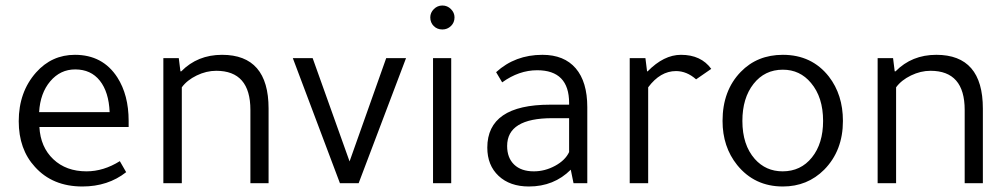

<svg xmlns="http://www.w3.org/2000/svg" viewBox="-20 -665 3661 697"><path d="M447 -204H123Q127 -131 173.5 -87Q220 -43 294 -43Q356 -43 415 -80L438 -40Q372 12 279 12Q171 12 107 -59Q48 -123 48 -225Q48 -331 111 -402Q168 -466 252 -466Q353 -466 406 -384Q447 -320 447 -226ZM122 -258H378Q375 -331 342.5 -372Q310 -413 253 -413Q199 -413 162.5 -370Q126 -327 122 -258Z M955 0H889V-266Q889 -408 765 -408Q729 -408 694 -391Q659 -374 640 -348V0H573V-454H629L635 -406H638Q697 -466 786 -466Q955 -466 955 -271Z M1282 0H1214L1043 -454H1115L1249 -79L1382 -454H1454Z M1618 -454V0H1552V-454ZM1542 -602Q1542 -619 1555 -632Q1568 -645 1586 -645Q1604 -645 1617 -632Q1630 -619 1630 -602Q1630 -583 1617 -570.5Q1604 -558 1586 -558Q1567 -558 1554.5 -570.5Q1542 -583 1542 -602Z M2112 0H2062L2052 -49Q1991 12 1900 12Q1831 12 1790 -26.5Q1749 -65 1749 -129Q1749 -285 1977 -285H2046V-291Q2046 -410 1930 -410Q1864 -410 1803 -366L1781 -403Q1850 -466 1949 -466Q2028 -466 2070 -417Q2112 -368 2112 -276ZM2046 -236H1985Q1821 -236 1821 -135Q1821 -92 1846.5 -67.5Q1872 -43 1918 -43Q1958 -43 1995 -63Q2032 -83 2046 -113Z M2562 -415 2507 -377Q2473 -407 2434 -407Q2377 -407 2333 -348V0H2266V-454H2323L2329 -406H2331Q2390 -466 2452 -466Q2525 -466 2562 -415Z M3040 -226Q3040 -118 2972 -49Q2911 12 2822 12Q2719 12 2656 -66Q2603 -132 2603 -226Q2603 -336 2669 -404Q2729 -466 2822 -466Q2927 -466 2989 -387Q3040 -321 3040 -226ZM2675 -226Q2675 -139 2720 -88Q2760 -43 2821 -43Q2887 -43 2927.5 -93.5Q2968 -144 2968 -226Q2968 -312 2924 -364Q2884 -412 2822 -412Q2756 -412 2715.5 -360.5Q2675 -309 2675 -226Z M3548 0H3482V-266Q3482 -408 3358 -408Q3322 -408 3287 -391Q3252 -374 3233 -348V0H3166V-454H3222L3228 -406H3231Q3290 -466 3379 -466Q3548 -466 3548 -271Z"/></svg>

Font: Tajawal
Style: Regular
Weight: 400
Designer: Boutros Fonts
Foundry: Created by Boutros International 2017
Version: Version 1.700